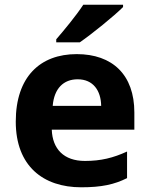

<svg xmlns="http://www.w3.org/2000/svg" viewBox="-20 -786 637 816"><path d="M503 -756V-766H334C305 -721 251 -656 219 -619V-606H319C370 -641 465 -718 503 -756ZM306 -556C151 -556 47 -460 47 -269C47 -80 164 10 325 10C412 10 466 -2 520 -29V-142C461 -115 409 -102 341 -102C251 -102 203 -153 200 -235H551V-308C551 -468 458 -556 306 -556ZM310 -449C376 -449 409 -401 410 -336H204C210 -410 250 -449 310 -449Z"/></svg>

Font: Noto Sans Lao UI
Style: Bold
Weight: 700
Designer: Monotype Design Team
Foundry: Monotype Imaging Inc.
Version: Version 2.000